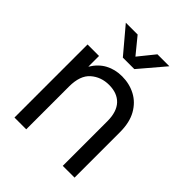

<svg xmlns="http://www.w3.org/2000/svg" viewBox="-206 -843 958 958"><g transform="rotate(45 273.5 -364.0)"><path d="M144.5 -301.8V0H61.5V-515.6H142.6V-439.9Q169.4 -483.9 208.3 -504.6Q247.1 -525.4 295.9 -525.4Q348.1 -525.4 391.1 -502.7Q434.1 -480 459.7 -434.6Q485.4 -389.2 485.4 -320.3V0H402.3V-314.5Q402.3 -381.3 370.4 -415.3Q338.4 -449.2 280.3 -449.2Q224.1 -449.2 184.3 -414.6Q144.5 -379.9 144.5 -301.8ZM203.1 -727.5 273.4 -641.6 342.8 -727.5H426.8V-727.1L313.5 -593.8H232.4L120.1 -727.1V-727.5Z"/></g></svg>

Font: Inter Display
Style: Regular
Weight: 400
Designer: Rasmus Andersson
Foundry: rsms
Version: Version 4.001;git-9221beed3